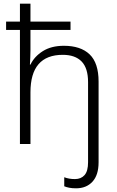

<svg xmlns="http://www.w3.org/2000/svg" viewBox="-20 -780 636 1040"><path d="M392 240Q371 240 355.5 237Q340 234 328 229V180Q353 190 386 190Q419 190 438 168.5Q457 147 457 99V-335Q457 -411 422 -447Q387 -483 320 -483Q145 -483 145 -280V0H88V-618H13V-663H88V-760H145V-663H362V-618H145V-507Q145 -486 144 -467.5Q143 -449 142 -430H145Q166 -474 212 -503Q258 -532 326 -532Q417 -532 465.5 -485.5Q514 -439 514 -338V99Q514 168 481 204Q448 240 392 240Z"/></svg>

Font: Noto Sans Light
Style: Regular
Weight: 300
Designer: Monotype Design Team
Foundry: Monotype Imaging Inc.
Version: Version 2.007